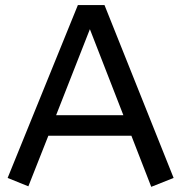

<svg xmlns="http://www.w3.org/2000/svg" viewBox="-20 -720 708 750"><path d="M90.8 7.8 9.8 -24.9 284.2 -700.2H388.2L658.2 -24.9L570.8 9.8L493.2 -189.9H168.9ZM331.1 -606 199.2 -270H461.9Z"/></svg>

Font: ABeeZee
Style: Regular
Weight: 400
Designer: Anja Meiners
Foundry: Anja Meiners
Version: Version 1.002